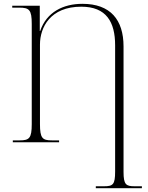

<svg xmlns="http://www.w3.org/2000/svg" viewBox="-20 -744 776 1004"><path d="M481 240H722V230H683C639 230 626 221 626 155V-501C626 -641 557 -724 411 -724C312 -724 224 -682 190 -582H188V-714H44V-704H80C133 -704 146 -693 146 -619V-95C146 -21 133 -10 83 -10H47V0H289V-10H251C202 -10 189 -21 189 -95V-511C189 -601 243 -709 405 -709C536 -709 582 -629 582 -507V153C582 221 571 230 524 230H481Z"/></svg>

Font: Noto Serif Display ExtraLight
Style: Regular
Weight: 200
Designer: Monotype Design Team
Foundry: Monotype Imaging Inc.
Version: Version 2.009